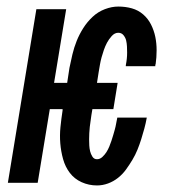

<svg xmlns="http://www.w3.org/2000/svg" viewBox="-20 -558 540 586"><path d="M276 8Q251 8 229 -2Q207 -12 193 -30.5Q179 -49 172.5 -72.5Q166 -96 164 -120.5Q162 -145 164.5 -170Q167 -195 171 -221V-225H132L95 0H4L91 -530H182L145 -305H185L192 -351Q196 -371 201 -392Q206 -413 214 -433Q222 -453 234 -472Q246 -491 262.5 -506.5Q279 -522 300 -530Q321 -538 341 -538Q363 -538 382.5 -532.5Q402 -527 417 -514Q432 -501 441 -483Q450 -465 454 -445.5Q458 -426 458 -404.5Q458 -383 455 -362Q454 -361 454 -359.5Q454 -358 454 -356H364Q364 -357 364 -357.5Q364 -358 364 -359Q366 -369 367 -378.5Q368 -388 368 -397.5Q368 -407 367.5 -416.5Q367 -426 365 -434.5Q363 -443 357 -450.5Q351 -458 341 -458Q330 -458 321 -448Q312 -438 306.5 -427.5Q301 -417 297 -405.5Q293 -394 290 -383Q287 -372 285 -360.5Q283 -349 281 -337L276 -305H339L326 -225H262L259 -207Q258 -198 256.5 -189Q255 -180 254 -170.5Q253 -161 252.5 -151.5Q252 -142 252 -132.5Q252 -123 252.5 -114Q253 -105 255 -96.5Q257 -88 262 -80Q267 -72 276 -72Q285 -72 292.5 -79Q300 -86 305 -94Q310 -102 313.5 -110.5Q317 -119 320 -128Q323 -137 325.5 -145.5Q328 -154 330.5 -163Q333 -172 334.5 -181Q336 -190 338 -199H428Q425 -182 420.5 -165.5Q416 -149 411 -133Q406 -117 399.5 -101Q393 -85 384 -70Q375 -55 364.5 -40.5Q354 -26 340 -15Q326 -4 309.5 2Q293 8 276 8Z"/></svg>

Font: Iosevka Curly Medium Oblique
Style: Regular
Weight: 500
Italic angle: -9°
Monospace: yes
Designer: Belleve Invis
Foundry: Belleve Invis
Version: Version 11.1.0; ttfautohint (v1.8.3)